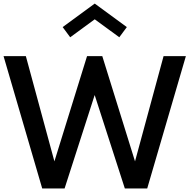

<svg xmlns="http://www.w3.org/2000/svg" viewBox="-36 -1068 1073 1088"><path d="M-15.9 -750H110.5L272.3 -153.6L457.3 -750H543.6L729.1 -153.6L890.9 -750H1017.3L798.2 0H671.4L500.5 -529.5L330 0H203.2ZM361.8 -856.8 319.1 -914.5 500.9 -1047.7 682.7 -914.5 640 -856.8 500.9 -958.6Z"/></svg>

Font: Spartan MB SemBd
Style: Regular
Weight: 600
Designer: Matt Bailey, Mirko Velimirovic
Foundry: Matt Bailey
Version: Version 1.005